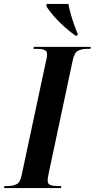

<svg xmlns="http://www.w3.org/2000/svg" viewBox="-55 -951 479 971"><path d="M-35 0 -32 -10H-17Q9 -10 28 -19Q47 -28 54 -63L177 -639Q181 -654 182 -663Q183 -672 183 -677Q183 -694 168.5 -699Q154 -704 129 -704H114L116 -714H404L402 -704H387Q359 -704 340 -694.5Q321 -685 313 -647L193 -83Q190 -68 188 -56.5Q186 -45 186 -37Q186 -20 200.5 -15Q215 -10 240 -10H255L253 0ZM326 -771Q298 -791 268 -818Q238 -845 214 -873Q190 -901 179 -921L181 -931H291Q295 -908 303 -879.5Q311 -851 320.5 -824.5Q330 -798 338 -780L336 -771Z"/></svg>

Font: Noto Serif Display ExtraCondensed
Style: Bold Italic
Weight: 700
Width: 2
Italic angle: -12°
Designer: Monotype Design Team
Foundry: Monotype Imaging Inc.
Version: Version 2.009